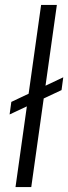

<svg xmlns="http://www.w3.org/2000/svg" viewBox="-20 -760 277 780"><path d="M211 -740 107 0H43L147 -740ZM237 -446 230 -394 19 -295 26 -346Z"/></svg>

Font: Pathway Extreme SemiCondensed ExtraLight
Style: Italic
Weight: 250
Width: 4
Italic angle: -8°
Version: Version 1.001;gftools[0.9.26]